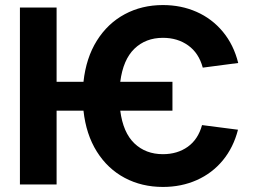

<svg xmlns="http://www.w3.org/2000/svg" viewBox="-20 -737 1013 767"><path d="M668.9 -294.9H460.4Q471.7 -207.5 516.8 -164.3Q562 -121.1 630.9 -121.1Q688.5 -121.1 730 -150.6Q771.5 -180.2 787.1 -237.3L930.7 -218.8Q912.6 -147.9 870.1 -96.4Q827.6 -44.9 766.1 -17.6Q704.6 9.8 630.9 9.8Q546.4 9.8 478.3 -26.4Q410.2 -62.5 366.9 -131.3Q323.7 -200.2 313.5 -294.9H206.1V0H59.6V-707H206.1V-410.2H313.5Q323.7 -505.4 366.9 -574.5Q410.2 -643.6 478.3 -680.2Q546.4 -716.8 630.9 -716.8Q703.6 -716.8 765.1 -689.7Q826.7 -662.6 870.1 -610.4Q913.6 -558.1 931.6 -485.4L790 -466.8Q774.4 -524.9 731.9 -555.4Q689.5 -585.9 630.9 -585.9Q562 -585.9 516.8 -542.2Q471.7 -498.5 460.4 -410.2H668.9Z"/></svg>

Font: Pretendard JP
Style: Bold
Weight: 700
Designer: Base glyphs from Inter by Rasmus Andersson; Hangeul glyphs from Noto Sans CJK(Source Han Sans) by Jang Soo-young and Kan
Foundry: Kil Hyung-jin
Version: Version 1.309